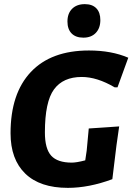

<svg xmlns="http://www.w3.org/2000/svg" viewBox="-20 -898 640 928"><path d="M390 -878Q426 -878 445.5 -858Q465 -838 465 -801Q465 -762 443 -739Q421 -716 383 -716Q346 -716 326 -736.5Q306 -757 306 -794Q306 -833 328.5 -855.5Q351 -878 390 -878ZM410 -654Q519 -654 600 -619L548 -476H534Q449 -526 375 -526Q285 -526 241 -466Q197 -406 197 -258Q197 -179 227.5 -145.5Q258 -112 327 -112Q350 -112 392 -123L399 -170L409 -277L556 -287L543 -196L523 -32Q410 10 308 10Q173 10 102 -59Q31 -128 31 -254Q31 -446 129 -550Q227 -654 410 -654Z"/></svg>

Font: Alegreya Sans ExtraBold
Style: Italic
Weight: 800
Italic angle: -7°
Designer: Juan Pablo del Peral
Foundry: Huerta Tipografica
Version: Version 2.007